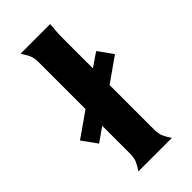

<svg xmlns="http://www.w3.org/2000/svg" viewBox="-228 -775 830 830"><g transform="rotate(-45 187.0 -360.0)"><path d="M2 -273 115 -352V-639Q115 -666 107 -683Q99 -700 85 -720H267Q265 -700 263.5 -682Q262 -664 262 -636V-454L325 -497L373 -430L262 -352V-81Q262 -54 269.5 -37Q277 -20 291 0H86Q100 -20 107.5 -37Q115 -54 115 -81V-250L51 -205Z"/></g></svg>

Font: LT Museum
Style: Bold
Weight: 700
Designer: Daniel Lyons
Foundry: LyonsType
Version: Version 1.010